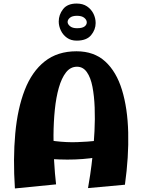

<svg xmlns="http://www.w3.org/2000/svg" viewBox="-20 -1055 802 1082"><path d="M476 5Q481 -22 488.5 -72Q496 -122 502.5 -185Q509 -248 512.5 -316.5Q516 -385 513.5 -449.5Q511 -514 501 -566Q491 -618 469.5 -648.5Q448 -679 414 -679Q377 -679 352 -647Q327 -615 311.5 -560.5Q296 -506 289 -437Q282 -368 281.5 -293.5Q281 -219 285 -147Q289 -75 296 -16L64 7Q53 -161 66 -302.5Q79 -444 119.5 -548Q160 -652 232 -709Q304 -766 411 -766Q510 -766 573 -708.5Q636 -651 667.5 -548Q699 -445 702.5 -308.5Q706 -172 684 -14ZM132 -171 170 -288Q231 -267 293 -259.5Q355 -252 414.5 -254Q474 -256 528 -262Q582 -268 627 -275L637 -199Q571 -173 488 -163Q405 -153 314 -156.5Q223 -160 132 -171ZM412 -826Q380 -826 357.5 -842Q335 -858 323 -883Q311 -908 311 -934Q311 -972 335.5 -1003.5Q360 -1035 412 -1035Q447 -1035 470.5 -1019Q494 -1003 506.5 -978Q519 -953 519 -925Q519 -888 493.5 -857Q468 -826 412 -826ZM414 -896Q443 -896 456 -905.5Q469 -915 469 -929Q469 -943 455 -954.5Q441 -966 414 -966Q387 -966 374 -955Q361 -944 361 -931Q361 -919 374.5 -907.5Q388 -896 414 -896Z"/></svg>

Font: Marhey Light SemiBold
Style: Regular
Weight: 600
Version: Version 1.000